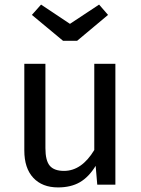

<svg xmlns="http://www.w3.org/2000/svg" viewBox="-20 -805 615 837"><path d="M483 0H404L397 -82Q367 -33 328 -10.5Q289 12 233 12Q164 12 125 -30Q86 -72 86 -149V-527H178V-159Q178 -105 197 -82.5Q216 -60 259 -60Q336 -60 391 -151V-527H483ZM451 -740 316 -627H255L119 -740L159 -785L285 -701L412 -785Z"/></svg>

Font: Fira Sans
Style: Regular
Weight: 400
Designer: bBox Type GmbH & Carrois Corporate GbR & Edenspiekermann AG
Foundry: bBox Type GmbH & Carrois Corporate GbR & Edenspiekermann AG
Version: Version 4.301